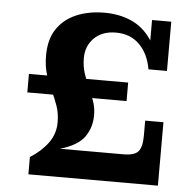

<svg xmlns="http://www.w3.org/2000/svg" viewBox="-51 -746 797 796"><g transform="rotate(5 348.0 -347.5)"><path d="M96 0V-29L217 -117H635V0ZM96 -72Q142 -101 170 -139Q198 -177 198 -225L346 -268Q346 -216 318 -177Q290 -138 217 -117L96 0ZM198 -225Q198 -263 187 -294Q176 -325 162 -354.5Q148 -384 137 -418Q126 -452 126 -497Q126 -565 155.5 -608.5Q185 -652 236.5 -673.5Q288 -695 353 -695Q414 -695 464 -673Q514 -651 547 -603Q580 -555 588 -477H554Q543 -541 505 -579Q467 -617 407 -617Q350 -617 316.5 -584Q283 -551 283 -500Q283 -466 292.5 -437Q302 -408 314 -381Q326 -354 336 -327Q346 -300 346 -268ZM588 -477 551 -540V-682H631V-477ZM62 -338V-415H475V-338ZM482 -117Q527 -117 543 -135.5Q559 -154 559 -202V-264H635V-117Z"/></g></svg>

Font: Montagu Slab 144pt SemiBold
Style: Regular
Weight: 600
Version: Version 1.000